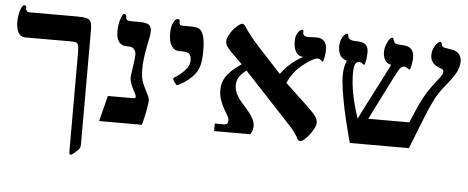

<svg xmlns="http://www.w3.org/2000/svg" viewBox="-51 -718 2532 1039"><g transform="rotate(5 1214.5 -198.5)"><path d="M413.1 136.2Q413.1 144.5 410.2 152.8Q407.2 161.1 395 170.9L381.3 183.1Q368.7 194.8 362.8 194.8Q356.9 194.8 355.5 190.9Q354 187 354 174.8V-358.9Q354 -383.8 351.1 -395.5Q348.1 -407.2 340.8 -411.6Q333.5 -416 314 -416H59.1Q37.1 -416 24.7 -437.7Q12.2 -459.5 12.2 -497.1Q12.2 -532.2 22 -560.5Q31.7 -588.9 42 -588.9Q53.2 -588.9 53.2 -580.1V-570.8Q53.2 -565.4 57.9 -559.3Q62.5 -553.2 75.2 -553.2H335Q370.6 -553.2 385.7 -547.9Q400.9 -542.5 407 -529.5Q413.1 -516.6 413.1 -485.8Z M758.3 -133.8Q758.3 -123 751.7 -85.2Q745.1 -47.4 732.4 0H500L535.2 -139.2H670.4Q680.2 -139.2 683.1 -141.8Q686 -144.5 686 -149.9Q686 -154.3 680.4 -164.8Q674.8 -175.3 667.7 -189.2Q660.6 -203.1 655 -218.8Q649.4 -234.4 649.4 -250Q649.4 -261.7 656.7 -308.1Q664.1 -354.5 664.1 -375Q664.1 -393.1 653.3 -404.5Q642.6 -416 629.4 -416H614.3Q556.2 -416 556.2 -493.2Q556.2 -526.9 565.9 -557.9Q575.7 -588.9 585.4 -588.9Q597.2 -588.9 597.2 -574.2Q597.2 -562 603.8 -557.6Q610.4 -553.2 629.4 -553.2H666Q708.5 -553.2 722.4 -543.2Q736.3 -533.2 736.3 -506.8Q736.3 -493.2 732.4 -474.1Q708 -361.3 708 -305.2Q708 -263.7 715.1 -239.5Q722.2 -215.3 745.1 -171.9Q758.3 -147 758.3 -133.8Z M1028.3 -422.9Q1028.3 -373 1018.6 -342Q1008.8 -311 985.6 -287.4Q962.4 -263.7 936.8 -247.3Q911.1 -231 902.3 -231Q900.4 -231 898.2 -232.4Q896 -233.9 887.7 -245.4Q879.4 -256.8 879.4 -264.2Q879.4 -267.1 884.3 -270Q914.1 -287.1 939.2 -314Q964.4 -340.8 964.4 -369.1Q964.4 -387.7 959.7 -397.5Q955.1 -407.2 943.8 -411.1Q932.6 -415 904.3 -415H897.5Q872.6 -415 856.9 -437.7Q841.3 -460.4 841.3 -507.8Q841.3 -541.5 852.1 -564.2Q862.8 -586.9 876.5 -586.9Q887.2 -586.9 887.2 -579.1V-569.8Q887.2 -553.2 904.3 -553.2H945.3Q964.4 -553.2 979.7 -550.8Q995.1 -548.3 1005.9 -535.9Q1016.6 -523.4 1022.5 -497.1Q1028.3 -470.7 1028.3 -422.9Z M1689.5 -492.2Q1689.5 -475.1 1685.8 -453.1Q1682.1 -431.2 1676.8 -423.8Q1667 -433.6 1661.1 -436.8Q1655.3 -439.9 1648.4 -439.9Q1626 -439.9 1571.8 -397.7Q1517.6 -355.5 1491.7 -293.9L1623.5 -169.9Q1655.8 -138.7 1664.8 -123Q1673.8 -107.4 1673.8 -90.8Q1673.8 -76.7 1657.7 -50Q1641.6 -23.4 1623 -5.1Q1604.5 13.2 1593.8 13.2Q1583.5 13.2 1577.6 2.9Q1572.8 -9.3 1557.4 -30.8Q1542 -52.2 1522.5 -71.8L1270.5 -341.8Q1242.7 -319.3 1231.2 -301.3Q1219.7 -283.2 1219.7 -256.8Q1219.7 -231.9 1233.2 -206.5Q1246.6 -181.2 1277.8 -147.5Q1309.1 -113.3 1322.3 -89.8Q1335.4 -66.4 1335.4 -44.9Q1335.4 -20 1320.8 0H1124.5V-41H1176.8Q1196.8 -41 1196.8 -64Q1196.8 -76.2 1187.7 -91.3Q1178.7 -106.4 1167.7 -126Q1156.7 -145.5 1147.7 -170.4Q1138.7 -195.3 1138.7 -227.1Q1138.7 -266.1 1160.6 -298.8Q1182.6 -331.5 1227.5 -362.8L1241.7 -373L1178.7 -436Q1163.1 -451.7 1155.3 -463.9Q1147.5 -476.1 1147.5 -490.2Q1147.5 -507.3 1161.4 -530.5Q1175.3 -553.7 1195.6 -572.8Q1215.8 -591.8 1225.6 -591.8Q1234.4 -591.8 1241.7 -582Q1255.4 -560.1 1278.1 -531.2Q1300.8 -502.4 1320.8 -481L1451.7 -338.9Q1499 -404.3 1569.8 -441.9Q1544.4 -442.4 1530.5 -463.9Q1516.6 -485.4 1516.6 -525.9Q1516.6 -550.8 1528.6 -569.3Q1540.5 -587.9 1554.7 -587.9Q1557.6 -587.9 1558.1 -585.2Q1558.6 -582.5 1558.6 -574.2Q1558.6 -551.8 1588.4 -551.8L1633.8 -553.2Q1660.2 -553.2 1674.8 -536.6Q1689.5 -520 1689.5 -492.2Z M2420.9 -490.2Q2419.9 -460.9 2406.2 -433.6Q2392.6 -406.2 2346.7 -350.1Q2316.4 -313 2296.1 -274.2Q2275.9 -235.4 2249.5 -168.9L2182.6 0H1861.8Q1823.7 -138.7 1807.6 -229.2Q1791.5 -319.8 1791.5 -358.9Q1791.5 -408.2 1806.6 -441.9Q1778.8 -450.2 1768.8 -469.7Q1758.8 -489.3 1758.8 -517.1Q1758.8 -543 1771.7 -565.4Q1784.7 -587.9 1795.9 -587.9Q1802.7 -587.9 1802.7 -579.1Q1802.7 -551.8 1847.7 -551.8Q1885.3 -551.8 1899.9 -538.1Q1914.6 -524.4 1914.6 -497.1Q1914.6 -472.2 1910.2 -450.2Q1905.8 -428.2 1901.9 -428.2Q1897.9 -428.2 1891.6 -434.6Q1885.3 -440.9 1875.5 -440.9Q1858.9 -440.9 1852.3 -425.3Q1845.7 -409.7 1845.7 -378.9Q1845.7 -271.5 1892.6 -134.8Q1917.5 -187 1968.8 -285.2Q2025.9 -395 2047.9 -440.9Q2024.4 -444.8 2013.7 -463.1Q2002.9 -481.4 2002.9 -506.8Q2002.9 -533.2 2016.4 -560.5Q2029.8 -587.9 2040.5 -587.9Q2046.4 -587.9 2047.4 -583Q2050.3 -568.8 2056.2 -562Q2062 -555.2 2076.7 -554.2L2105.5 -551.8Q2162.6 -548.8 2162.6 -490.2Q2162.6 -468.3 2157.7 -446Q2152.8 -423.8 2147.5 -423.8L2136.7 -430.7Q2127 -437 2117.7 -437Q2103 -437 2091.8 -418Q2080.1 -397.5 2066.2 -370.8Q2052.2 -344.2 1949.7 -139.2H2172.9L2197.8 -198.2Q2235.8 -289.6 2278.8 -345.2Q2303.7 -377.4 2318.1 -397Q2332.5 -416.5 2332.5 -426.8Q2332.5 -434.6 2328.4 -439.2Q2324.2 -443.8 2310.5 -446.8Q2282.7 -458.5 2271.2 -473.9Q2259.8 -489.3 2259.8 -512.2Q2259.8 -531.7 2267.3 -549.3Q2274.9 -566.9 2285.2 -577.4Q2295.4 -587.9 2301.8 -587.9Q2307.6 -587.4 2308.6 -583.5L2311 -574.7Q2314 -561 2328.6 -558.1L2374.5 -549.8Q2395.5 -545.9 2408.2 -530Q2420.9 -514.2 2420.9 -490.2Z"/></g></svg>

Font: Liberation Serif
Style: Bold
Weight: 700
Designer: Steve Matteson
Foundry: Ascender Corporation
Version: Version 2.1.5